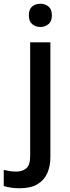

<svg xmlns="http://www.w3.org/2000/svg" viewBox="-78 -765 372 1025"><path d="M26 240Q1 240 -21 236.5Q-43 233 -58 228V142Q-42 146 -26 148.5Q-10 151 9 151Q41 151 62 134Q83 117 83 68V-539H191V73Q191 123 174 160.5Q157 198 121 219Q85 240 26 240ZM76 -683Q76 -716 94 -730.5Q112 -745 138 -745Q162 -745 180.5 -730.5Q199 -716 199 -683Q199 -651 180.5 -636Q162 -621 138 -621Q112 -621 94 -636Q76 -651 76 -683Z"/></svg>

Font: Noto Sans Nag Mundari Medium
Style: Regular
Weight: 500
Version: Version 1.000